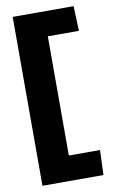

<svg xmlns="http://www.w3.org/2000/svg" viewBox="-92 -771 552 921"><g transform="rotate(-10 184.0 -310.5)"><path d="M335.1 101.1 339.7 -19.9H187.8V-600.5H339.4L334.7 -721.5H38V101.1Z"/></g></svg>

Font: Arad-FD-VF Thin
Style: Regular
Weight: 100
Designer: Mohammad Darvishi
Version: Version 1.010;September 21, 2024;FontCreator 15.0.0.2992 64-